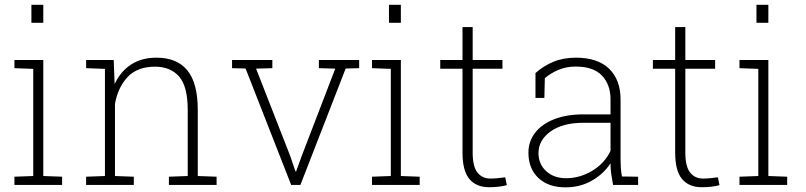

<svg xmlns="http://www.w3.org/2000/svg" viewBox="-20 -782 3409 812"><path d="M41 0V-34.7L120.6 -37.6V-490.7L41 -493.7V-528.3H163.1V-37.6L242.7 -34.7V0ZM112.8 -685.5V-761.7H163.1V-685.5Z M344.2 0V-34.7L423.8 -37.6V-490.7L344.2 -493.7V-528.3H460.9L464.8 -426.3Q489.3 -479.5 533.9 -508.8Q578.6 -538.1 642.1 -538.1Q728 -538.1 772.2 -484.6Q816.4 -431.2 816.4 -316.4V-37.6L896 -34.7V0H694.3V-34.7L773.9 -37.6V-316.4Q773.9 -417 737.3 -458.5Q700.7 -500 635.7 -500Q560.5 -500 519.5 -456.1Q478.5 -412.1 466.3 -342.8V-37.6L545.9 -34.7V0Z M1211.4 0 1018.6 -492.2 961.4 -493.7V-528.3H1131.8V-493.7L1063 -491.7L1207.5 -122.1L1229.5 -57.1H1232.4L1255.9 -122.1L1397.9 -491.7L1328.6 -493.7V-528.3H1499V-493.7L1441.9 -492.2L1250.5 0Z M1553.2 0V-34.7L1632.8 -37.6V-490.7L1553.2 -493.7V-528.3H1675.3V-37.6L1754.9 -34.7V0ZM1625 -685.5V-761.7H1675.3V-685.5Z M2048.8 9.8Q1994.1 9.8 1965.1 -24.9Q1936 -59.6 1936 -136.2V-491.2H1841.8V-528.3H1936V-667.5H1979V-528.3H2105V-491.2H1979V-136.2Q1979 -77.6 1999.3 -52.2Q2019.5 -26.9 2053.2 -26.9Q2069.3 -26.9 2083.5 -28.3Q2097.7 -29.8 2116.7 -32.2L2123.5 1Q2107.4 5.4 2088.6 7.6Q2069.8 9.8 2048.8 9.8Z M2371.6 10.3Q2298.8 10.3 2256.8 -29.5Q2214.8 -69.3 2214.8 -136.2Q2214.8 -184.1 2243.2 -220.7Q2271.5 -257.3 2323.7 -277.8Q2376 -298.3 2446.8 -298.3H2562V-362.3Q2562 -423.8 2525.9 -462.2Q2489.7 -500.5 2415 -500.5Q2374.5 -500.5 2341.3 -486.3Q2308.1 -472.2 2284.2 -451.2L2282.2 -367.7H2244.6V-473.1Q2277.8 -502.9 2319.8 -520.5Q2361.8 -538.1 2415.5 -538.1Q2508.3 -538.1 2556.4 -491Q2604.5 -443.8 2604.5 -361.3V-106.4Q2604.5 -88.4 2605.7 -70.8Q2606.9 -53.2 2610.4 -35.6L2678.7 -34.7V0H2572.8Q2566.9 -31.7 2564.5 -49.8Q2562 -67.9 2562 -91.3Q2532.7 -46.4 2483.2 -18.1Q2433.6 10.3 2371.6 10.3ZM2374.5 -28.3Q2432.1 -28.3 2484.4 -59.6Q2536.6 -90.8 2562 -144V-262.7H2446.8Q2359.9 -262.7 2308.6 -226.1Q2257.3 -189.5 2257.3 -134.3Q2257.3 -88.4 2289.8 -58.3Q2322.3 -28.3 2374.5 -28.3Z M2948.2 9.8Q2893.6 9.8 2864.5 -24.9Q2835.4 -59.6 2835.4 -136.2V-491.2H2741.2V-528.3H2835.4V-667.5H2878.4V-528.3H3004.4V-491.2H2878.4V-136.2Q2878.4 -77.6 2898.7 -52.2Q2918.9 -26.9 2952.6 -26.9Q2968.8 -26.9 2982.9 -28.3Q2997.1 -29.8 3016.1 -32.2L3022.9 1Q3006.8 5.4 2988 7.6Q2969.2 9.8 2948.2 9.8Z M3107.4 0V-34.7L3187 -37.6V-490.7L3107.4 -493.7V-528.3H3229.5V-37.6L3309.1 -34.7V0ZM3179.2 -685.5V-761.7H3229.5V-685.5Z"/></svg>

Font: Roboto Slab ExtraLight
Style: Regular
Weight: 250
Designer: Google
Version: Version 2.000; ttfautohint (v1.8.1.43-b0c9)